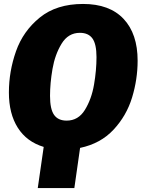

<svg xmlns="http://www.w3.org/2000/svg" viewBox="-20 -736 718 971"><path d="M385 12 356 215H171L201 7Q115 -19 70 -90Q25 -161 25 -268Q25 -375 61 -477Q97 -579 181.5 -647.5Q266 -716 400 -716Q534 -716 605 -640.5Q676 -565 676 -429Q676 -335 648 -243Q620 -151 554.5 -80.5Q489 -10 385 12ZM468 -447Q468 -513 447.5 -541.5Q427 -570 384 -570Q325 -570 291.5 -515Q258 -460 245.5 -387.5Q233 -315 233 -251Q233 -184 253.5 -155Q274 -126 317 -126Q376 -126 409.5 -180.5Q443 -235 455.5 -308Q468 -381 468 -447Z"/></svg>

Font: Fira Sans Black
Style: Italic
Weight: 900
Italic angle: -8°
Designer: Carrois Corporate & Edenspiekermann AG
Foundry: Carrois Corporate GbR & Edenspiekermann AG
Version: Version 4.203